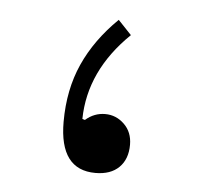

<svg xmlns="http://www.w3.org/2000/svg" viewBox="-34 -316 370 356"><g transform="rotate(5 151.5 -138.5)"><path d="M173.8 -281.7 198.7 -255.4Q124 -183.1 122.6 -92.8L127.4 -91.3Q143.6 -105.5 164.1 -105.5Q184.6 -105.5 199.7 -90.8Q214.8 -76.2 214.8 -52.7Q214.8 -25.9 199.2 -10.5Q183.6 4.9 155.3 4.9Q88.4 4.9 88.4 -84.5Q88.4 -144.5 109.9 -192.4Q131.3 -240.2 173.8 -281.7Z"/></g></svg>

Font: Estedad-FD ExtraLight
Style: Regular
Weight: 200
Designer: Amin Abedi
Version: Version 7.3